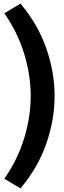

<svg xmlns="http://www.w3.org/2000/svg" viewBox="-20 -909 356 1069"><path d="M4 86Q77 -18 114 -137.5Q151 -257 151 -375Q151 -492 114 -611.5Q77 -731 4 -835L94 -889Q191 -774 237.5 -640.5Q284 -507 284 -375Q284 -242 237.5 -108.5Q191 25 94 140Z"/></svg>

Font: Bitter
Style: Bold
Weight: 700
Designer: Sol Matas, and Bitter project Authors
Foundry: Sol Matas
Version: Version 2.001